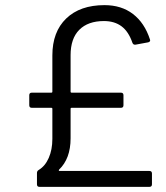

<svg xmlns="http://www.w3.org/2000/svg" viewBox="-20 -728 646 748"><path d="M210 -67Q209 -65 209 -64Q209 -62 212 -62H562Q572 -62 572 -52V-10Q572 0 562 0H134Q124 0 124 -10V-54Q124 -62 131 -66Q156 -81 170 -113Q184 -145 184 -187V-304Q184 -308 180 -308H104Q94 -308 94 -318V-357Q94 -367 104 -367H180Q184 -367 184 -371V-512Q184 -604 238 -656Q292 -708 387 -708Q453 -708 498 -673.5Q543 -639 564 -575L565 -571Q565 -565 557 -563L508 -554H505Q499 -554 496 -561Q481 -605 453.5 -625.5Q426 -646 385 -646Q323 -646 289 -612Q255 -578 255 -513V-371Q255 -367 259 -367H451Q461 -367 461 -357V-318Q461 -308 451 -308H259Q255 -308 255 -304V-189Q255 -110 210 -67Z"/></svg>

Font: LinhAnh
Style: Regular
Weight: 400
Designer: Jeremy Tribby
Foundry: Tribby Type
Version: Version 1.408